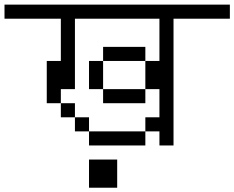

<svg xmlns="http://www.w3.org/2000/svg" viewBox="-20 -708 1040 852"><path d="M1000 -625H750V-62.5H687.5V-125H625V-187.5H687.5V-312.5H625V-437.5H687.5V-625H312.5V-312.5H250V-250H187.5V-437.5H250V-625H0V-687.5H1000ZM250 -250H312.5V-187.5H250ZM312.5 -187.5H375V-125H312.5ZM375 0H500V125H375ZM375 -125H625V-62.5H375ZM375 -437.5H437.5V-312.5H375ZM437.5 -312.5H625V-250H437.5ZM437.5 -500H625V-437.5H437.5Z"/></svg>

Font: 寒蝉点阵体 16px
Style: Regular
Weight: 400
Designer: Designed by Warren2060
Foundry: ChillType
Version: Version 1.000